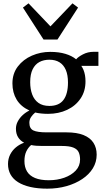

<svg xmlns="http://www.w3.org/2000/svg" viewBox="-20 -869 623 1151"><path d="M263.5 262Q206.5 262 162.5 252Q118.5 242 88.5 223.2Q58.5 204.5 43.2 177Q28 149.5 28 114.5Q28 83 40.8 57.8Q53.5 32.5 75.5 14.2Q97.5 -4 124.5 -13.5Q101 -26 88.2 -46.8Q75.5 -67.5 75.5 -97.5Q75.5 -120.5 86.8 -141.5Q98 -162.5 116.2 -179.2Q134.5 -196 156.5 -206.5Q105 -230 79.8 -271.8Q54.5 -313.5 54.5 -369Q54.5 -428 87 -470.5Q119.5 -513 171.2 -535.5Q223 -558 281 -558Q333 -558 372 -546.2Q411 -534.5 436.5 -513.5Q447.5 -527.5 477 -543Q506.5 -558.5 542 -558.5H570V-474H467.5Q475 -463.5 480.8 -449.2Q486.5 -435 489.5 -418Q492.5 -401 492.5 -382.5Q493 -323 463.2 -278.8Q433.5 -234.5 382.5 -210.5Q331.5 -186.5 268 -186.5Q247.5 -186.5 227.8 -188.5Q208 -190.5 191 -194.5Q177 -183 166.5 -167.8Q156 -152.5 156 -133Q156 -98.5 180 -87Q204 -75.5 261 -75.5H379Q441 -75.5 481 -59.2Q521 -43 540.2 -13Q559.5 17 559.5 58Q559.5 102.5 536.8 139.8Q514 177 473.2 204.2Q432.5 231.5 378.8 246.8Q325 262 263.5 262ZM273 211.5Q322.5 211.5 365 196.5Q407.5 181.5 433.8 153.8Q460 126 460 87Q460 61.5 451.5 43.2Q443 25 419.2 15.5Q395.5 6 351 6H234.5Q215 6 197.8 4.8Q180.5 3.5 166.5 0.5Q148 16.5 137.2 39.8Q126.5 63 126.5 96.5Q126.5 133 142 158.8Q157.5 184.5 190 198Q222.5 211.5 273 211.5ZM276 -234Q333.5 -234 360.5 -270Q387.5 -306 387.5 -374.5Q387.5 -419.5 374.5 -449.8Q361.5 -480 336.8 -495.5Q312 -511 276 -511Q242 -511 216.2 -497.2Q190.5 -483.5 175.8 -453.8Q161 -424 161 -376.5Q161 -335 173 -302.8Q185 -270.5 210.5 -252.2Q236 -234 276 -234ZM241 -632 117.5 -823.5 151 -849 282.5 -711 414.5 -849 448 -823.5 324.5 -632Z"/></svg>

Font: Merriweather 48pt
Style: Regular
Weight: 400
Version: Version 2.100